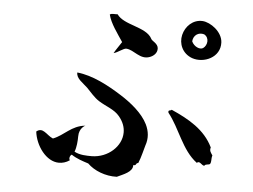

<svg xmlns="http://www.w3.org/2000/svg" viewBox="-51 -794 1101 837"><g transform="rotate(5 500.0 -375.5)"><path d="M892 -644C890 -690 838 -728 802 -730C760 -732 728 -700 719 -662C710 -624 727 -581 771 -565C823 -547 895 -578 892 -644ZM618 -594C617 -615 591 -624 587 -632C574 -659 541 -671 508 -683C477 -694 446 -705 431 -727C419 -726 403 -729 397 -723C406 -685 438 -643 461 -608C453 -595 438 -575 428 -557C446 -561 470 -582 482 -581C516 -579 545 -538 587 -554C601 -559 619 -572 618 -594ZM896 -150C889 -161 881 -169 886 -184C850 -259 779 -299 702 -333C698 -327 685 -333 689 -319C741 -254 764 -162 831 -112C844 -124 852 -102 865 -102C868 -111 883 -107 889 -112C896 -123 891 -134 896 -150ZM601 -167C613 -200 609 -231 595 -260C572 -307 521 -348 475 -377C415 -415 346 -452 278 -459C276 -433 306 -416 326 -397C343 -380 361 -357 383 -343C418 -321 452 -313 475 -285C494 -262 502 -239 502 -216C502 -155 443 -102 373 -101C350 -101 320 -101 296 -114C304 -134 306 -162 306 -182C306 -219 333 -231 333 -231C272 -225 246 -182 197 -163C182 -169 170 -182 158 -189C147 -196 135 -198 122 -187C129 -126 176 -60 232 -60C247 -60 263 -64 279 -75C273 -81 277 -96 285 -100C309 -84 335 -76 360 -68C389 -39 439 -19 489 -21C516 -34 558 -48 556 -78C572 -76 564 -88 577 -89C588 -114 597 -155 601 -167ZM815 -613C802 -604 775 -615 765 -638C767 -665 789 -680 814 -673C839 -660 834 -626 815 -613Z"/></g></svg>

Font: Yuji Syuku Std R
Style: Regular
Weight: 400
Designer: Kataoka Yuji
Foundry: Kinuta Font Factory
Version: Version 3.000;hotconv 1.0.111;makeotfexe 2.5.65597